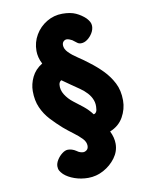

<svg xmlns="http://www.w3.org/2000/svg" viewBox="-97 -861 817 1049"><g transform="rotate(-10 311.0 -337.0)"><path d="M307 117Q267 117 231.5 104.5Q196 92 174 72Q162 60 156.5 50Q151 40 151 26Q151 9 162.5 -9.5Q174 -28 191 -41Q208 -54 223 -54Q234 -54 245.5 -50.5Q257 -47 269 -39Q278 -32 287.5 -29Q297 -26 304 -26Q314 -26 323.5 -33.5Q333 -41 333 -57Q333 -78 315 -97Q297 -116 270 -136Q243 -156 217 -178Q183 -208 154 -239.5Q125 -271 107.5 -310.5Q90 -350 90 -402Q90 -441 108.5 -479.5Q127 -518 167 -542Q157 -561 152.5 -579.5Q148 -598 148 -615Q148 -663 171.5 -703Q195 -743 235 -767Q275 -791 322 -791Q367 -791 396.5 -777.5Q426 -764 449 -742Q460 -730 465.5 -719.5Q471 -709 471 -697Q471 -677 459.5 -658Q448 -639 431 -626.5Q414 -614 396 -614Q383 -614 374 -621.5Q365 -629 351 -639Q346 -642 337 -645.5Q328 -649 321 -649Q314 -649 308 -645Q302 -641 299 -635Q296 -629 296 -621Q296 -600 315.5 -580Q335 -560 365 -540.5Q395 -521 424 -498Q459 -472 491.5 -439Q524 -406 545.5 -364.5Q567 -323 567 -267Q567 -219 542.5 -175.5Q518 -132 468 -112Q486 -76 486 -41Q486 1 459.5 37Q433 73 392.5 95Q352 117 307 117ZM396 -220Q402 -221 406 -224.5Q410 -228 412.5 -234Q415 -240 415 -246Q419 -273 410.5 -295.5Q402 -318 385 -336.5Q368 -355 346 -370Q325 -385 301 -401Q277 -417 254 -434Q248 -431 244.5 -425.5Q241 -420 240 -412Q237 -383 254 -356Q271 -329 297 -309Q320 -292 348 -269.5Q376 -247 396 -220Z"/></g></svg>

Font: Playpen Sans
Style: Bold
Weight: 700
Designer: Laura Meseguer, Veronika Burian, José Scaglione
Foundry: TypeTogether
Version: Version 1.001